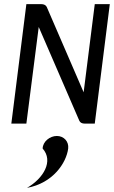

<svg xmlns="http://www.w3.org/2000/svg" viewBox="-20 -600 553 932"><path d="M311 121C315 87 290 60 256 60C222 60 188 87 187 121C241 182 191 266 111 312C237 289 302 191 311 121ZM168 -469 365 -14C369 -5 378 0 391 0H440L513 -580H440L386 -152L207 -566C203 -575 193 -580 180 -580H108L35 0H108Z"/></svg>

Font: Charger
Style: It
Weight: 400
Designer: Jasper
Foundry: Cannot Into Space Fonts
Version: Version 0.98